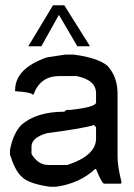

<svg xmlns="http://www.w3.org/2000/svg" viewBox="-20 -712 509 732"><path d="M229 -503.9H260.3Q352.1 -492.2 390.1 -460.9Q428.2 -418.9 428.2 -355Q428.2 -353 428.2 -351.6V-114.3Q428.2 -77.1 443.8 -15.6L439.9 -11.7H377.4Q368.7 -11.7 346.2 -67.4H342.3Q283.7 -12.7 193.8 0H170.4Q86.4 -11.7 61 -40Q37.6 -61.5 18.1 -122.1V-140.6Q29.8 -202.1 61 -235.4Q118.7 -286.1 225.1 -286.1L232.9 -293H248.5Q346.2 -303.7 346.2 -321.3V-356.4Q346.2 -407.2 272 -421.9H205.6Q133.3 -421.9 107.9 -351.6H104Q98.1 -360.4 37.6 -364.3V-368.2Q37.6 -451.2 158.7 -493.2ZM100.1 -153.3V-125Q125 -83 164.6 -83Q165.5 -83 166.5 -83H236.8Q346.2 -119.1 346.2 -183.6V-226.6L338.4 -235.4Q305.2 -223.6 158.7 -204.1Q100.1 -187.5 100.1 -153.3ZM225.1 -691.9 323.2 -535.6H274.9L204.6 -655.3L137.7 -535.6H87.9L182.1 -691.9Z"/></svg>

Font: LaylaRuqaa
Style: Regular
Weight: 400
Version: Version 2.0